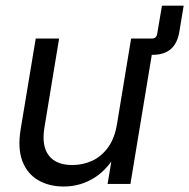

<svg xmlns="http://www.w3.org/2000/svg" viewBox="-20 -661 680 690"><path d="M485.8 -463.9 495.6 -522.5H525.9Q542 -522.5 544.9 -539.1L562 -640.6H640.1L624.5 -546.9Q617.7 -505.4 593.8 -484.6Q569.8 -463.9 527.8 -463.9ZM209 9.3Q156.7 9.3 117.4 -13.4Q78.1 -36.1 60.5 -81.8Q43 -127.4 54.2 -196.3L108.4 -522.5H192.4L139.6 -202.1Q128.9 -136.2 155.5 -102.1Q182.1 -67.9 239.7 -67.9Q277.8 -67.9 311.3 -83.3Q344.7 -98.6 368.4 -131.3Q392.1 -164.1 400.4 -214.8L451.2 -522.5H535.2L448.7 0H366.7L387.7 -126.5H408.7Q371.6 -55.7 320.8 -23.2Q270 9.3 209 9.3Z"/></svg>

Font: Inter 28pt
Style: Italic
Weight: 400
Italic angle: -9.3988°
Designer: Rasmus Andersson
Foundry: rsms
Version: Version 4.001;git-66647c0bb